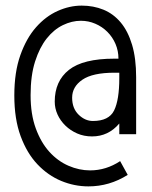

<svg xmlns="http://www.w3.org/2000/svg" viewBox="-20 -653 540 684"><path d="M435 -30Q370 11 295 11Q245 11 198 -8.5Q151 -28 113.5 -67.5Q76 -107 53.5 -168Q31 -229 31 -313Q31 -396 52.5 -456.5Q74 -517 108.5 -556Q143 -595 185.5 -614Q228 -633 271 -633Q313 -633 348.5 -618.5Q384 -604 410 -573Q436 -542 450.5 -493.5Q465 -445 465 -378V-175H405V-213Q366 -167 308 -167Q279 -167 255 -177.5Q231 -188 213 -205.5Q195 -223 185 -245Q175 -267 175 -291Q175 -364 225.5 -404Q276 -444 387 -444H402Q402 -472 391.5 -496.5Q381 -521 362.5 -539.5Q344 -558 319.5 -568.5Q295 -579 268 -579Q236 -579 204 -563.5Q172 -548 146.5 -516Q121 -484 105 -434Q89 -384 89 -314Q89 -246 107.5 -195.5Q126 -145 156 -112Q186 -79 224 -62.5Q262 -46 301 -46Q358 -46 408 -79ZM405 -394H388Q310 -394 273.5 -369Q237 -344 237 -305Q237 -267 260 -244.5Q283 -222 311 -222Q368 -222 386.5 -259.5Q405 -297 405 -375Z"/></svg>

Font: InconsolataGo
Style: Regular
Weight: 400
Designer: Raph Levien, Kirill Tkachev
Foundry: Cyreal
Version: Version 1.013